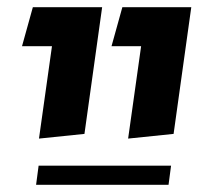

<svg xmlns="http://www.w3.org/2000/svg" viewBox="-20 -586 580 532"><path d="M124 -458H41L71 -566H263L214 -215L88 -202ZM371 -458H289L319 -566H510L461 -215L335 -202ZM87 -127H454L447 -74H80Z"/></svg>

Font: FiraGO Medium
Style: Italic
Weight: 500
Italic angle: -8°
Designer: bBox Type GmbH
Foundry: bBox Type GmbH
Version: Version 1.001